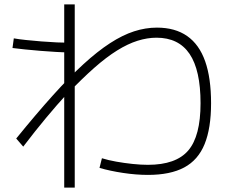

<svg xmlns="http://www.w3.org/2000/svg" viewBox="-20 -798 1040 876"><path d="M273 58V-778H321V58ZM295 -559Q271 -559 236.5 -561Q202 -563 164.5 -566Q127 -569 93.5 -572.5Q60 -576 37 -579L43 -623Q65 -619 98.5 -615.5Q132 -612 169 -609Q206 -606 240 -604.5Q274 -603 299 -603ZM655 0Q601 0 541.5 -9Q482 -18 434 -32L445 -76Q474 -67 510.5 -60.5Q547 -54 585 -50Q623 -46 655 -46Q783 -46 839 -111.5Q895 -177 895 -327Q895 -478 845 -552Q795 -626 694 -626Q652 -626 607.5 -612Q563 -598 514 -567.5Q465 -537 409.5 -488Q354 -439 287 -369H285Q240 -320 190 -260Q140 -200 86 -129L54 -166Q145 -278 220.5 -362Q296 -446 360.5 -505Q425 -564 482 -601Q539 -638 591.5 -655Q644 -672 696 -672Q779 -672 834 -633.5Q889 -595 916 -518.5Q943 -442 943 -327Q943 -213 913.5 -140.5Q884 -68 820.5 -34Q757 0 655 0Z"/></svg>

Font: M PLUS 2 Thin Light
Style: Regular
Weight: 300
Version: Version 1.001